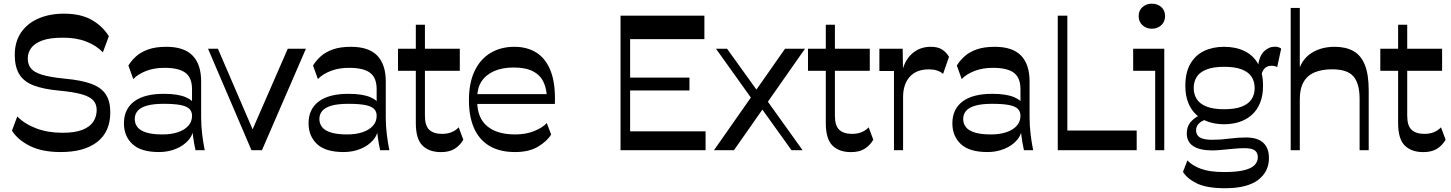

<svg xmlns="http://www.w3.org/2000/svg" viewBox="-20 -815 7877 1042"><path d="M309.7 10.2Q208.1 10.2 142 -23.1Q75.9 -56.3 44.9 -106L73.8 -182.9Q113.9 -142 177 -118.2Q240.1 -94.4 319.1 -94.4Q387.1 -94.4 427.6 -110.5Q468 -126.6 486.3 -154.6Q504.7 -182.6 504.7 -218Q504.7 -249.1 486.6 -269.7Q468.6 -290.2 424.2 -303.1Q379.8 -315.9 300.8 -323.2Q215.9 -331 162.8 -351.3Q109.8 -371.6 84.9 -411.6Q60.1 -451.7 60.1 -517.3Q60.1 -588 93.9 -638.1Q127.8 -688.1 188.3 -714.4Q248.8 -740.8 327.3 -740.8Q418.6 -740.8 477.7 -707Q536.9 -673.2 570.7 -618.6L538.4 -531.1Q501.7 -569.2 446.6 -590.1Q391.6 -611 319.8 -610.4Q250.1 -610.4 208.4 -594.9Q166.7 -579.3 148.7 -553.8Q130.7 -528.3 130.7 -497.1Q130.7 -466 147.6 -444.4Q164.4 -422.8 208 -409.4Q251.6 -396 330.7 -388.2Q422.1 -380 476.4 -359.7Q530.7 -339.3 554.6 -302.1Q578.6 -264.9 578.6 -205.3Q578.6 -100.6 508.3 -45.2Q438 10.2 309.7 10.2Z M1041 0Q1033.1 -35 1027.6 -75.3Q1022.1 -115.6 1022.1 -153.7V-331Q1022.1 -393.1 986.3 -420Q950.6 -446.9 872.3 -446.9Q815.7 -446.9 771.8 -429.5Q727.9 -412.1 703.2 -385.9L676.8 -459.4Q692.9 -485.8 718.2 -508.9Q743.6 -532 783.7 -546.5Q823.8 -561 882.6 -561Q979.2 -561 1025.4 -513.2Q1071.6 -465.3 1071.6 -373.2V-179Q1071.6 -133.2 1077.1 -87.3Q1082.6 -41.4 1091 0ZM843.2 10.2Q744.7 10.2 698.6 -33.1Q652.6 -76.3 652.6 -145.8Q652.6 -222.6 707.8 -264.2Q763 -305.8 869 -305.8Q946 -305.8 988.9 -287.1Q1031.8 -268.4 1034.9 -242L1030.8 -127.1Q1029.8 -85.7 1003.1 -54.8Q976.4 -24 934.3 -6.9Q892.2 10.2 843.2 10.2ZM862.1 -85.4Q908.6 -85.4 944.3 -97.1Q980.1 -108.7 1001.1 -131.4Q1022.1 -154.1 1022.1 -185.9Q1022.6 -209.2 1008.1 -223.8Q993.6 -238.4 959.9 -245Q926.3 -251.6 868.8 -251.6Q812 -251.6 777.4 -241.7Q742.8 -231.8 727.1 -213.4Q711.3 -195 711.3 -168.8Q711.3 -144 726.1 -125.1Q740.8 -106.2 774.2 -95.8Q807.7 -85.4 862.1 -85.4Z M1344.7 0 1109 -550.5H1162.6L1360.9 -90.1H1340.9L1541.7 -550.5H1640.3L1401.7 0Z M2043 0Q2035.1 -35 2029.6 -75.3Q2024.1 -115.6 2024.1 -153.7V-331Q2024.1 -393.1 1988.3 -420Q1952.6 -446.9 1874.3 -446.9Q1817.7 -446.9 1773.8 -429.5Q1729.9 -412.1 1705.2 -385.9L1678.8 -459.4Q1694.9 -485.8 1720.2 -508.9Q1745.6 -532 1785.7 -546.5Q1825.8 -561 1884.6 -561Q1981.2 -561 2027.4 -513.2Q2073.6 -465.3 2073.6 -373.2V-179Q2073.6 -133.2 2079.1 -87.3Q2084.6 -41.4 2093 0ZM1845.2 10.2Q1746.7 10.2 1700.6 -33.1Q1654.6 -76.3 1654.6 -145.8Q1654.6 -222.6 1709.8 -264.2Q1765 -305.8 1871 -305.8Q1948 -305.8 1990.9 -287.1Q2033.8 -268.4 2036.9 -242L2032.8 -127.1Q2031.8 -85.7 2005.1 -54.8Q1978.4 -24 1936.3 -6.9Q1894.2 10.2 1845.2 10.2ZM1864.1 -85.4Q1910.6 -85.4 1946.3 -97.1Q1982.1 -108.7 2003.1 -131.4Q2024.1 -154.1 2024.1 -185.9Q2024.6 -209.2 2010.1 -223.8Q1995.6 -238.4 1961.9 -245Q1928.3 -251.6 1870.8 -251.6Q1814 -251.6 1779.4 -241.7Q1744.8 -231.8 1729.1 -213.4Q1713.3 -195 1713.3 -168.8Q1713.3 -144 1728.1 -125.1Q1742.8 -106.2 1776.2 -95.8Q1809.7 -85.4 1864.1 -85.4Z M2373.5 10.5Q2308.6 10.5 2272.6 -25.3Q2236.7 -61.1 2236.7 -147.5V-680.8H2286.1V-186.4Q2286.1 -133.1 2309.6 -110.8Q2333.1 -88.5 2379.6 -88.5Q2435.7 -88.5 2469.4 -124L2494.5 -56.6Q2474.6 -23.5 2445.8 -6.5Q2417.1 10.5 2373.5 10.5ZM2140 -430.9V-550.5H2475.4V-430.9Z M2774.9 10.2Q2692.8 10.2 2637 -22.7Q2581.2 -55.7 2553.1 -118.7Q2524.9 -181.7 2524.9 -271Q2524.9 -364.6 2555.5 -429.2Q2586.1 -493.8 2641.7 -527.4Q2697.2 -561 2771.8 -561Q2841.7 -561 2892.4 -528.6Q2943.2 -496.1 2969.3 -427.6Q2995.4 -359.1 2991.3 -250.8H2564.1V-304.1H2969.3L2948.4 -273.9Q2948.4 -329.2 2930.4 -368.3Q2912.4 -407.3 2872.8 -427.9Q2833.1 -448.6 2768.2 -448.6Q2705 -448.6 2660.6 -428.6Q2616.1 -408.7 2593 -372.7Q2569.9 -336.7 2569.9 -286.6V-264.6Q2569.9 -176 2623.4 -130.7Q2677 -85.4 2775.9 -85.4Q2833.8 -85.4 2879.3 -103.8Q2924.9 -122.2 2947.4 -147.3L2971.1 -84.9Q2949.1 -48.7 2900.1 -19.2Q2851.1 10.2 2774.9 10.2Z M3377.6 -602.6V-730H3802.8V-602.6ZM3377.6 0V-102.3H3809.2V0ZM3347.7 0V-730H3399.7V0ZM3390.7 -323.9V-393.9H3721.7V-323.9Z M3855 0 4240.4 -550.5H4348.7L3963.3 0ZM4076.6 -255.3 3865.7 -550.5H3925.8L4107.8 -297.3ZM4275.4 0 4089.1 -259.8 4119.6 -301.8 4335.6 0Z M4598.5 10.5Q4533.6 10.5 4497.6 -25.3Q4461.7 -61.1 4461.7 -147.5V-680.8H4511.1V-186.4Q4511.1 -133.1 4534.6 -110.8Q4558.1 -88.5 4604.6 -88.5Q4660.7 -88.5 4694.4 -124L4719.5 -56.6Q4699.6 -23.5 4670.8 -6.5Q4642.1 10.5 4598.5 10.5ZM4365 -430.9V-550.5H4700.4V-430.9Z M4881.1 -288V0H4831.7V-429.8H4752.5V-550.5H4878.9L4881.1 -397.8L4871.9 -407.5Q4884.4 -481.5 4927 -521.3Q4969.6 -561 5030.9 -561Q5070.4 -561 5093.5 -545.8Q5116.6 -530.6 5130.3 -506.5L5098.1 -413.9Q5070.3 -438.6 5021.5 -438.6Q4953.2 -438.6 4917.2 -398.2Q4881.1 -357.7 4881.1 -288Z M5537 0Q5529.1 -35 5523.6 -75.3Q5518.1 -115.6 5518.1 -153.7V-331Q5518.1 -393.1 5482.3 -420Q5446.6 -446.9 5368.3 -446.9Q5311.7 -446.9 5267.8 -429.5Q5223.9 -412.1 5199.2 -385.9L5172.8 -459.4Q5188.9 -485.8 5214.2 -508.9Q5239.6 -532 5279.7 -546.5Q5319.8 -561 5378.6 -561Q5475.2 -561 5521.4 -513.2Q5567.6 -465.3 5567.6 -373.2V-179Q5567.6 -133.2 5573.1 -87.3Q5578.6 -41.4 5587 0ZM5339.2 10.2Q5240.7 10.2 5194.6 -33.1Q5148.6 -76.3 5148.6 -145.8Q5148.6 -222.6 5203.8 -264.2Q5259 -305.8 5365 -305.8Q5442 -305.8 5484.9 -287.1Q5527.8 -268.4 5530.9 -242L5526.8 -127.1Q5525.8 -85.7 5499.1 -54.8Q5472.4 -24 5430.3 -6.9Q5388.2 10.2 5339.2 10.2ZM5358.1 -85.4Q5404.6 -85.4 5440.3 -97.1Q5476.1 -108.7 5497.1 -131.4Q5518.1 -154.1 5518.1 -185.9Q5518.6 -209.2 5504.1 -223.8Q5489.6 -238.4 5455.9 -245Q5422.3 -251.6 5364.8 -251.6Q5308 -251.6 5273.4 -241.7Q5238.8 -231.8 5223.1 -213.4Q5207.3 -195 5207.3 -168.8Q5207.3 -144 5222.1 -125.1Q5236.8 -106.2 5270.2 -95.8Q5303.7 -85.4 5358.1 -85.4Z M5720.6 0V-730H5772.6V0ZM5750.7 0V-106.5H6148.9V0Z M6230.8 -659.1Q6201.6 -659.1 6180.6 -678Q6159.6 -696.8 6159.6 -727.4Q6159.6 -758.6 6180.6 -776.8Q6201.5 -795 6230.9 -795Q6261.6 -795 6282.3 -776.8Q6302.9 -758.6 6302.9 -727.4Q6302.9 -696.8 6282.2 -678Q6261.5 -659.1 6230.8 -659.1ZM6249.3 0V-430.9H6129.8V-550.5H6298.6V0Z M6628.9 206.5Q6529.8 206.5 6476.7 180.9Q6423.5 155.4 6400.1 118L6424.1 55.7Q6450.1 83.7 6497.7 101.2Q6545.4 118.7 6622.7 118.7Q6693.1 118.7 6733.2 108.4Q6773.3 98.1 6789.8 79.7Q6806.3 61.4 6806.3 38.3Q6806.3 13.9 6790.2 1.5Q6774.2 -10.9 6733.3 -10.9Q6711.3 -10.9 6679 -8.1Q6646.8 -5.2 6614.8 -2Q6582.7 1.3 6559.1 1.3Q6492.2 1.3 6456.5 -21.6Q6420.7 -44.5 6420.7 -91.3Q6420.7 -126.6 6439.8 -150.3Q6458.9 -173.9 6490.6 -189.7L6528.6 -167.9Q6500.1 -159 6485.6 -143.8Q6471.1 -128.6 6471.1 -107.9Q6471.1 -82.4 6491.3 -69.4Q6511.6 -56.4 6558.9 -56.4Q6604.8 -56.4 6650.8 -62.6Q6696.8 -68.9 6741.5 -68.9Q6805.4 -68.9 6836 -40.1Q6866.7 -11.4 6866.7 43Q6866.7 117.4 6807.3 162Q6747.9 206.5 6628.9 206.5ZM6623.1 -140.7Q6578.6 -140.7 6540.5 -153.1Q6502.4 -165.6 6473.7 -191.2Q6445 -216.7 6429 -256.4Q6412.9 -296 6412.9 -349.4Q6412.9 -421.1 6439.7 -468Q6466.4 -514.9 6513.7 -537.9Q6561.1 -561 6623.1 -561Q6686.4 -561 6734 -537.9Q6781.5 -514.9 6808 -468Q6834.6 -421.1 6834.6 -349.4Q6834.6 -296 6818.4 -256.4Q6802.2 -216.7 6773.3 -191.2Q6744.5 -165.6 6706.1 -153.1Q6667.6 -140.7 6623.1 -140.7ZM6623.7 -222.2Q6684 -222.2 6720.5 -237Q6756.9 -251.8 6773.1 -277.6Q6789.2 -303.4 6789.2 -337.1Q6789.2 -371.4 6773.1 -397.3Q6756.9 -423.1 6720.5 -437.7Q6684 -452.4 6623.7 -452.4Q6563.8 -452.4 6527.2 -437.7Q6490.6 -423.1 6474.4 -397.3Q6458.3 -371.4 6458.3 -337.1Q6458.3 -304.1 6474.4 -277.9Q6490.6 -251.8 6527.2 -237Q6563.8 -222.2 6623.7 -222.2ZM6824.9 -405.1 6806.9 -454.1Q6814.3 -511.6 6840.1 -536.6Q6865.9 -561.6 6899.6 -561.6Q6919.4 -561.6 6933.1 -551.1L6911.3 -450.7Q6900.6 -458.1 6881.3 -458.1Q6835.6 -458.1 6824.9 -405.1Z M7358.7 0V-278Q7358.7 -361.4 7325.4 -400.2Q7292.1 -438.9 7210.1 -438.9Q7154.4 -438.9 7115 -422.5Q7075.6 -406.1 7054.8 -370.1Q7034.1 -334.1 7034.1 -275.6V0H6984.7V-772H7034.1V-405.3L7024.2 -419.4Q7042.1 -490.8 7095.4 -525.9Q7148.6 -561 7223.6 -561Q7282.7 -561 7323.8 -538.6Q7365 -516.3 7386.6 -464.3Q7408.1 -412.3 7408.1 -323.4V0Z M7704.5 10.5Q7639.6 10.5 7603.6 -25.3Q7567.7 -61.1 7567.7 -147.5V-680.8H7617.1V-186.4Q7617.1 -133.1 7640.6 -110.8Q7664.1 -88.5 7710.6 -88.5Q7766.7 -88.5 7800.4 -124L7825.5 -56.6Q7805.6 -23.5 7776.8 -6.5Q7748.1 10.5 7704.5 10.5ZM7471 -430.9V-550.5H7806.4V-430.9Z"/></svg>

Font: Savate ExtraLight
Style: Regular
Weight: 200
Designer: Max Esnée
Foundry: Plomb Type
Version: Version 2.000